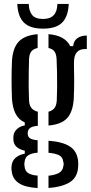

<svg xmlns="http://www.w3.org/2000/svg" viewBox="-20 -780 461 972"><path d="M170.5 172Q108 168.5 76 147.5Q44 126.5 39.5 88.5Q38.5 83 38 75.8Q37.5 68.5 38.5 62Q40 35 59 18.8Q78 2.5 105.5 -2V-17Q51.5 -29.5 48 -69.5Q47 -77 47.5 -81.2Q48 -85.5 48 -91Q49.5 -111.5 65.8 -126.5Q82 -141.5 105.5 -145V-160Q74 -174.5 58.8 -204.5Q43.5 -234.5 40.5 -281.5Q39.5 -310 39 -332.2Q38.5 -354.5 38.5 -375Q38.5 -395.5 39 -418.5Q39.5 -441.5 40.5 -470Q44.5 -537 74.8 -569.2Q105 -601.5 170.5 -607V-537Q148 -532.5 137.8 -518.5Q127.5 -504.5 127 -478Q126 -448 125.5 -411.2Q125 -374.5 125.2 -338.2Q125.5 -302 127 -273Q128 -246.5 139.5 -232.8Q151 -219 171.5 -214.5V-143Q144 -141 132.2 -132Q120.5 -123 120.5 -107.5Q120.5 -107 120.5 -105.5Q120.5 -104 120.5 -102.5Q120.5 -88 131.5 -80.2Q142.5 -72.5 170.5 -70V-7Q141.5 -5 124 5.5Q106.5 16 104.5 40Q103 45.5 103.2 51.8Q103.5 58 104.5 63.5Q107 87 124 97Q141 107 170.5 109ZM225.5 171.5V109.5Q257 106.5 277 96.2Q297 86 300.5 62Q302.5 55.5 302.2 49.8Q302 44 300 37.5Q297 13.5 276.8 4.8Q256.5 -4 225.5 -6.5V-67.5Q296 -62.5 333.2 -38.8Q370.5 -15 375.5 36Q376 42 376.2 50.5Q376.5 59 375.5 68Q370.5 122.5 329 145.2Q287.5 168 225.5 171.5ZM225.5 -144.5V-214.5Q245 -219.5 255.5 -232.8Q266 -246 267.5 -272.5Q269 -302.5 269.2 -338.2Q269.5 -374 268.8 -410.8Q268 -447.5 266.5 -480.5Q265.5 -505.5 256 -519Q246.5 -532.5 225.5 -537V-607Q309 -600.5 335.5 -546.5H350.5Q352.5 -572.5 371 -586.2Q389.5 -600 419.5 -600V-531.5H408Q383 -531.5 368.8 -515.2Q354.5 -499 354.5 -463V-437Q355.5 -406.5 355.5 -382.8Q355.5 -359 355.2 -335.5Q355 -312 353.5 -281.5Q349.5 -214.5 320.2 -182.2Q291 -150 225.5 -144.5ZM198 -635Q132 -635 101.2 -665.5Q70.5 -696 67.5 -760H125.5Q126.5 -724 142.8 -704Q159 -684 198 -684Q234.5 -684 252.2 -703.5Q270 -723 270.5 -760H328Q325 -696 294.5 -665.5Q264 -635 198 -635Z"/></svg>

Font: Big Shoulders Stencil Text Thin Medium
Style: Regular
Weight: 500
Version: Version 2.001